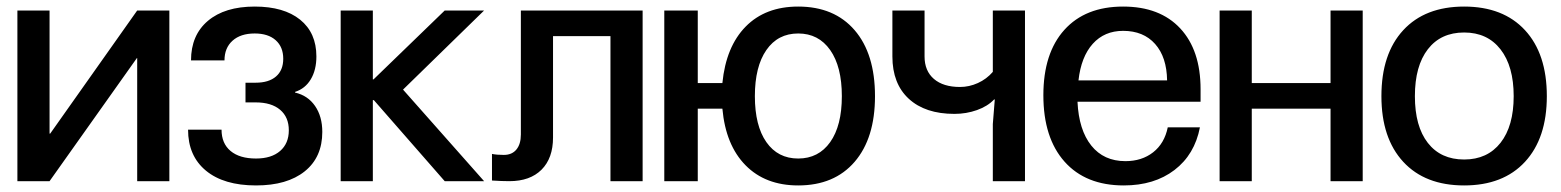

<svg xmlns="http://www.w3.org/2000/svg" viewBox="-20 -552 4756 585"><path d="M496 -520V0H398V-375H397L131 0H33V-520H131V-145H133L398 -520Z M759 -240H728V-300H759Q799 -300 821 -319Q843 -338 843 -373Q843 -409 820 -429.5Q797 -450 756 -450Q713 -450 688.5 -428Q664 -406 664 -368H562Q562 -445 613.5 -488.5Q665 -532 756 -532Q845 -532 894.5 -492Q944 -452 944 -380Q944 -339 927 -310.5Q910 -282 879 -272V-270Q918 -261 940 -229Q962 -197 962 -150Q962 -73 908.5 -30Q855 13 760 13Q662 13 607.5 -32Q553 -77 553 -157H655Q655 -115 682.5 -92Q710 -69 760 -69Q807 -69 833.5 -92Q860 -115 860 -155Q860 -195 833.5 -217.5Q807 -240 759 -240Z M1116 -520V-310H1118L1335 -520H1455L1208 -279L1455 0H1335L1119 -247H1116V0H1018V-520Z M1938 0H1840V-442H1665V-133Q1665 -70 1630 -35Q1595 0 1532 0Q1509 0 1479 -2V-83Q1494 -80 1515 -80Q1540 -80 1553.5 -96.5Q1567 -113 1567 -142V-520H1938Z M2004 0V-520H2106V-299H2181Q2192 -410 2252 -471Q2312 -532 2412 -532Q2522 -532 2584 -460Q2646 -388 2646 -259Q2646 -131 2584 -59Q2522 13 2412 13Q2312 13 2251.5 -48.5Q2191 -110 2181 -221H2106V0ZM2412 -69Q2474 -69 2509.5 -119Q2545 -169 2545 -259Q2545 -349 2509.5 -399.5Q2474 -450 2412 -450Q2350 -450 2315 -399.5Q2280 -349 2280 -259Q2280 -169 2315 -119Q2350 -69 2412 -69Z M3005 -174 3011 -249H3009Q2989 -228 2956.5 -216.5Q2924 -205 2888 -205Q2799 -205 2749 -251Q2699 -297 2699 -380V-520H2797V-380Q2797 -336 2825.5 -311.5Q2854 -287 2905 -287Q2933 -287 2959.5 -299Q2986 -311 3005 -333V-520H3103V0H3005Z M3404 13Q3288 13 3223.5 -59.5Q3159 -132 3159 -262Q3159 -390 3223 -461Q3287 -532 3402 -532Q3514 -532 3576 -465.5Q3638 -399 3638 -280V-242H3263Q3267 -156 3305 -108.5Q3343 -61 3409 -61Q3459 -61 3493.5 -88Q3528 -115 3538 -164H3636Q3620 -81 3558.5 -34Q3497 13 3404 13ZM3536 -307Q3535 -378 3499.5 -418Q3464 -458 3402 -458Q3345 -458 3309.5 -418.5Q3274 -379 3266 -307Z M3696 0V-520H3794V-299H4034V-520H4132V0H4034V-221H3794V0Z M4693 -259Q4693 -131 4626.5 -59Q4560 13 4441 13Q4322 13 4255.5 -59Q4189 -131 4189 -259Q4189 -388 4255.5 -460Q4322 -532 4441 -532Q4560 -532 4626.5 -460Q4693 -388 4693 -259ZM4441 -66Q4512 -66 4552 -117Q4592 -168 4592 -259Q4592 -350 4552 -401.5Q4512 -453 4441 -453Q4370 -453 4330.5 -402Q4291 -351 4291 -259Q4291 -167 4330.5 -116.5Q4370 -66 4441 -66Z"/></svg>

Font: Non Bureau
Style: Regular
Weight: 400
Designer: Jona Saucedo
Foundry: Non Foundry
Version: Version 1.000; ttfautohint (v1.8.4)